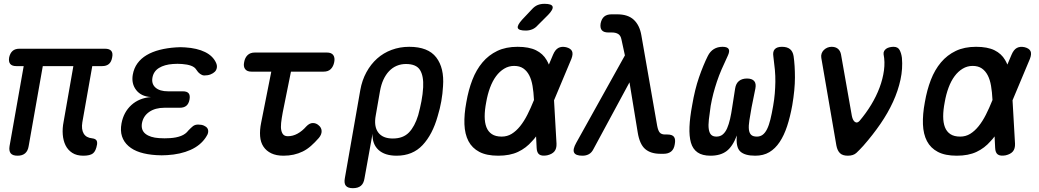

<svg xmlns="http://www.w3.org/2000/svg" viewBox="-20 -805 5440 1005"><path d="M416 10Q381 10 358 -5Q335 -20 323 -44.5Q311 -69 308.5 -101Q306 -133 313 -168L364 -459H204L130 -40Q126 -15 111.5 -2.5Q97 10 72 10Q46 10 36 -2.5Q26 -15 30 -40L104 -459H65Q43 -459 33.5 -470.5Q24 -482 28 -505Q33 -527 46 -538.5Q59 -550 82 -550H529Q553 -550 562.5 -538.5Q572 -527 567 -504Q563 -481 550 -470Q537 -459 515 -459H463L411 -165Q405 -128 418 -106Q431 -84 462 -81Q478 -79 484 -71.5Q490 -64 488 -49Q482 -14 466.5 -2Q451 10 416 10Z M1111 -476Q1117 -463 1115 -450.5Q1113 -438 1104.5 -429.5Q1096 -421 1082 -415.5Q1068 -410 1050 -410Q1043 -410 1037.5 -412.5Q1032 -415 1027 -418.5Q1022 -422 1017 -427.5Q1012 -433 1007 -441Q999 -454 980 -461Q961 -468 933 -470Q921 -471 909 -471Q897 -471 885 -470Q841 -467 812.5 -449.5Q784 -432 778 -399Q772 -366 794 -346.5Q816 -327 860 -327H937Q959 -327 967.5 -316.5Q976 -306 972 -284Q968 -262 955.5 -251.5Q943 -241 921 -241H841Q793 -241 761.5 -219.5Q730 -198 723 -160Q717 -124 741.5 -104.5Q766 -85 813 -82Q827 -81 841.5 -81Q856 -81 870 -82Q903 -84 927.5 -93.5Q952 -103 966 -122L979 -135Q985 -141 990.5 -145Q996 -149 1002.5 -151Q1009 -153 1017 -153Q1035 -153 1047.5 -147.5Q1060 -142 1065.5 -133.5Q1071 -125 1069.5 -113Q1068 -101 1058 -87Q1030 -44 977.5 -20.5Q925 3 855 7Q841 8 826.5 8Q812 8 798 7Q750 4 713.5 -7.5Q677 -19 652.5 -40.5Q628 -62 618.5 -91.5Q609 -121 616 -159Q627 -218 667.5 -255Q708 -292 770 -297Q719 -300 693 -333.5Q667 -367 675 -414Q681 -448 699.5 -473.5Q718 -499 747.5 -516.5Q777 -534 816 -544Q855 -554 901 -557Q913 -558 924.5 -558Q936 -558 949 -557Q1012 -553 1053.5 -532.5Q1095 -512 1111 -476Z M1691 -530Q1715 -530 1724.5 -516.5Q1734 -503 1729.5 -480Q1725 -457 1711.5 -443.5Q1698 -430 1674 -430H1503L1460 -217Q1454 -185 1451.5 -161.5Q1449 -138 1452.5 -122.5Q1456 -107 1464 -99.5Q1472 -92 1487 -92Q1513 -92 1537.5 -105.5Q1562 -119 1583 -143Q1600 -161 1617.5 -161Q1635 -161 1648 -149Q1663 -137 1663.5 -119Q1664 -101 1649 -83Q1628 -59 1607.5 -41Q1587 -23 1564.5 -12Q1542 -1 1517 4.5Q1492 10 1464 10Q1426 10 1400 -2.5Q1374 -15 1359 -37.5Q1344 -60 1341.5 -92Q1339 -124 1347 -163L1400 -430H1296Q1273 -430 1263 -443.5Q1253 -457 1258 -480Q1262 -503 1276 -516.5Q1290 -530 1314 -530Z M1827 180Q1801 180 1790.5 167.5Q1780 155 1785 128L1866 -334Q1875 -385 1898 -427Q1921 -469 1954 -498.5Q1987 -528 2030 -544Q2073 -560 2122 -560Q2221 -560 2263.5 -504.5Q2306 -449 2299 -354Q2297 -315 2290 -275.5Q2283 -236 2271 -197Q2244 -101 2192 -45.5Q2140 10 2056 10Q1994 10 1961 -20.5Q1928 -51 1930 -105L1888 128Q1884 155 1869 167.5Q1854 180 1827 180ZM2036 -80Q2090 -80 2120.5 -111.5Q2151 -143 2169 -202Q2179 -239 2186 -275.5Q2193 -312 2195 -348Q2198 -407 2178.5 -438.5Q2159 -470 2105 -470Q2079 -470 2056.5 -460.5Q2034 -451 2016.5 -432.5Q1999 -414 1987 -388Q1975 -362 1969 -328L1947 -202Q1936 -144 1959.5 -112Q1983 -80 2036 -80Z M2795 -673Q2782 -658 2766 -651.5Q2750 -645 2732 -645Q2695 -645 2690.5 -658.5Q2686 -672 2713 -702L2763 -755Q2778 -772 2794 -778.5Q2810 -785 2830 -785Q2868 -785 2872.5 -770.5Q2877 -756 2849 -727ZM2893 -53Q2894 -27 2882 -12.5Q2870 2 2844 8Q2817 13 2803.5 4Q2790 -5 2789 -31L2786 -91Q2776 -77 2765 -66Q2734 -30 2691.5 -10Q2649 10 2588 10Q2527 10 2489 -10Q2451 -30 2432 -66.5Q2413 -103 2411 -154.5Q2409 -206 2421 -270Q2432 -334 2452.5 -387Q2473 -440 2505.5 -478.5Q2538 -517 2583 -538.5Q2628 -560 2689 -560Q2749 -560 2785.5 -542Q2822 -524 2841 -491Q2848 -479 2853 -467L2875 -519Q2886 -545 2902.5 -554Q2919 -563 2943 -558Q2967 -552 2974 -537.5Q2981 -523 2971 -497L2880 -280ZM2775 -281V-283Q2773 -323 2767.5 -355.5Q2762 -388 2750 -411Q2738 -434 2719 -447Q2700 -460 2671 -460Q2643 -460 2619 -445.5Q2595 -431 2576.5 -406Q2558 -381 2545 -346Q2532 -311 2525 -270Q2517 -229 2517 -196Q2517 -163 2526 -139.5Q2535 -116 2554.5 -103Q2574 -90 2606 -90Q2635 -90 2658.5 -104.5Q2682 -119 2702.5 -144.5Q2723 -170 2740.5 -204.5Q2758 -239 2774 -279Z M3086 -24Q3077 -6 3062.5 2Q3048 10 3029 10Q2993 10 2985 -6.5Q2977 -23 2996 -57L3251 -515L3233 -598Q3229 -619 3216 -627Q3203 -635 3183 -635H3164Q3140 -635 3130 -647Q3120 -659 3124 -683Q3129 -707 3143 -718.5Q3157 -730 3181 -730H3211Q3267 -730 3297.5 -701.5Q3328 -673 3337 -621L3420 -146Q3425 -120 3434 -110.5Q3443 -101 3461 -101H3473Q3499 -101 3508 -88.5Q3517 -76 3512 -50Q3508 -24 3493 -12Q3478 0 3454 0H3437Q3386 0 3357 -25Q3328 -50 3318 -112L3275 -374Z M4073 -560Q4100 -560 4115 -548Q4130 -536 4134 -511Q4141 -463 4141 -399.5Q4141 -336 4127 -254Q4116 -193 4100 -144.5Q4084 -96 4061 -61.5Q4038 -27 4007 -8.5Q3976 10 3933 10Q3878 10 3854.5 -12.5Q3831 -35 3837 -96Q3815 -38 3783 -14Q3751 10 3699 10Q3656 10 3631 -7.5Q3606 -25 3596.5 -58.5Q3587 -92 3589 -141Q3591 -190 3603 -254Q3617 -337 3639 -400.5Q3661 -464 3685 -512Q3697 -536 3716.5 -548Q3736 -560 3762 -560Q3787 -560 3794 -548.5Q3801 -537 3789 -512Q3771 -474 3757 -441.5Q3743 -409 3732.5 -377.5Q3722 -346 3714 -315.5Q3706 -285 3700 -251Q3694 -210 3690.5 -179.5Q3687 -149 3690 -129Q3693 -109 3702.5 -99.5Q3712 -90 3730 -90Q3750 -90 3763.5 -101.5Q3777 -113 3786 -133.5Q3795 -154 3801.5 -182.5Q3808 -211 3813 -246L3828 -342Q3832 -368 3848 -381Q3864 -394 3890 -394Q3916 -394 3927.5 -381Q3939 -368 3934 -342L3914 -243Q3907 -204 3902.5 -175Q3898 -146 3900 -127.5Q3902 -109 3911.5 -99.5Q3921 -90 3942 -90Q3959 -90 3972 -99.5Q3985 -109 3995 -129Q4005 -149 4012.5 -179.5Q4020 -210 4027 -251Q4033 -285 4035.5 -315.5Q4038 -346 4038.5 -376.5Q4039 -407 4036 -440Q4033 -473 4028 -510Q4024 -535 4035.5 -547.5Q4047 -560 4073 -560Z M4358 -43 4279 -502Q4277 -514 4280.5 -524.5Q4284 -535 4292 -543Q4300 -551 4310.5 -555.5Q4321 -560 4333 -560Q4353 -560 4365.5 -550Q4378 -540 4382 -521L4439 -198Q4444 -174 4455.5 -166.5Q4467 -159 4479 -172Q4513 -212 4540 -256.5Q4567 -301 4584 -346.5Q4601 -392 4607 -436.5Q4613 -481 4605 -521Q4604 -531 4608 -538Q4612 -545 4619 -550Q4626 -555 4636.5 -557.5Q4647 -560 4657 -560Q4680 -560 4689 -543Q4698 -526 4701 -502Q4706 -446 4693.5 -388Q4681 -330 4654.5 -272Q4628 -214 4588.5 -156.5Q4549 -99 4499 -42Q4479 -20 4463 -5Q4447 10 4418 10Q4390 10 4376.5 -3.5Q4363 -17 4358 -43Z M5293 -53Q5294 -27 5282 -12.5Q5270 2 5244 8Q5217 13 5203.5 4Q5190 -5 5189 -31L5186 -91Q5176 -77 5165 -66Q5134 -30 5091.5 -10Q5049 10 4988 10Q4927 10 4889 -10Q4851 -30 4832 -66.5Q4813 -103 4811 -154.5Q4809 -206 4821 -270Q4832 -334 4852.5 -387Q4873 -440 4905.5 -478.5Q4938 -517 4983 -538.5Q5028 -560 5089 -560Q5149 -560 5185.5 -542Q5222 -524 5241 -491Q5248 -479 5253 -467L5275 -519Q5286 -545 5302.5 -554Q5319 -563 5343 -558Q5367 -552 5374 -537.5Q5381 -523 5371 -497L5280 -280ZM5175 -281V-283Q5173 -323 5167.5 -355.5Q5162 -388 5150 -411Q5138 -434 5119 -447Q5100 -460 5071 -460Q5043 -460 5019 -445.5Q4995 -431 4976.5 -406Q4958 -381 4945 -346Q4932 -311 4925 -270Q4917 -229 4917 -196Q4917 -163 4926 -139.5Q4935 -116 4954.5 -103Q4974 -90 5006 -90Q5035 -90 5058.5 -104.5Q5082 -119 5102.5 -144.5Q5123 -170 5140.5 -204.5Q5158 -239 5174 -279Z"/></svg>

Font: Maple Mono NL Medium
Style: Italic
Weight: 500
Italic angle: -10°
Monospace: yes
Designer: subframe7536
Version: Version 7.000